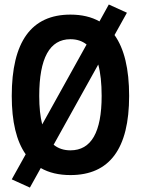

<svg xmlns="http://www.w3.org/2000/svg" viewBox="-20 -768 626 853"><path d="M112.8 65.4 32.2 28.8 94.2 -82.5Q32.2 -170.4 32.2 -341.8Q32.2 -703.1 293 -703.1Q368.2 -703.1 421.9 -672.9L463.4 -748L543.9 -711.4L488.8 -612.3Q553.7 -521.5 553.7 -341.8Q553.7 9.8 293 9.8Q215.3 9.8 161.1 -21.5ZM154.3 -341.8Q154.3 -266.6 167.5 -215.3L364.7 -570.3Q335.4 -593.8 293 -593.8Q154.3 -593.8 154.3 -341.8ZM293 -100.1Q431.6 -100.1 431.6 -341.8Q431.6 -425.8 416.5 -481.4L218.3 -125Q248.5 -100.1 293 -100.1Z"/></svg>

Font: Caskaydia Cove SemiBold
Style: Regular
Weight: 600
Monospace: yes
Designer: Aaron Bell
Foundry: Saja Typeworks
Version: Version 4.300; ttfautohint (v1.8.3)